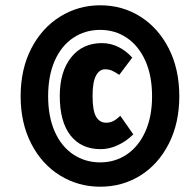

<svg xmlns="http://www.w3.org/2000/svg" viewBox="-20 -795 710 726"><path d="M658 -431Q658 -330 618.5 -252Q579 -174 511 -131.5Q443 -89 359 -89Q276 -89 207 -131.5Q138 -174 98 -252Q58 -330 58 -431Q58 -533 98 -611Q138 -689 207 -732Q276 -775 359 -775Q443 -775 511 -732Q579 -689 618.5 -611Q658 -533 658 -431ZM162 -431Q162 -354 187 -297.5Q212 -241 257 -211Q302 -181 359 -181Q415 -181 459.5 -211Q504 -241 529.5 -297.5Q555 -354 555 -431Q555 -509 529.5 -565.5Q504 -622 459.5 -652Q415 -682 359 -682Q302 -682 257 -652Q212 -622 187 -565.5Q162 -509 162 -431ZM480 -577 431 -512Q413 -524 402 -528.5Q391 -533 377 -533Q356 -533 343 -509Q330 -485 330 -432Q330 -376 343.5 -353.5Q357 -331 381 -331Q396 -331 408 -337Q420 -343 435 -357L484 -287Q458 -261 425.5 -246Q393 -231 361 -231Q287 -231 246.5 -283Q206 -335 206 -432Q206 -524 249 -578Q292 -632 365 -632Q398 -632 427.5 -617.5Q457 -603 480 -577Z"/></svg>

Font: Fira Sans Extra Condensed Black
Style: Italic
Weight: 900
Width: 3
Italic angle: -8°
Designer: Carrois Corporate & Edenspiekermann AG
Foundry: Carrois Corporate GbR & Edenspiekermann AG
Version: Version 4.203